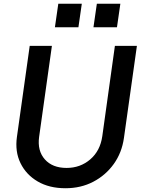

<svg xmlns="http://www.w3.org/2000/svg" viewBox="-20 -989 752 1021"><path d="M328 12Q242 12 180.5 -24Q119 -60 89 -121.5Q59 -183 70 -261L138 -745H256L188 -261Q178 -187 218.5 -141.5Q259 -96 334 -96Q407 -96 460 -141.5Q513 -187 524 -265L591 -745H708L639 -255Q628 -177 585 -117Q542 -57 476 -22.5Q410 12 328 12ZM272 -844 290 -969H415L397 -844ZM477 -844 495 -969H620L602 -844Z"/></svg>

Font: Plus Jakarta Sans SemiBold
Style: Italic
Weight: 600
Italic angle: -8°
Designer: Gumpita Rahayu
Foundry: Tokotype
Version: Version 2.071; ttfautohint (v1.8.4.7-5d5b);gftools[0.9.29]